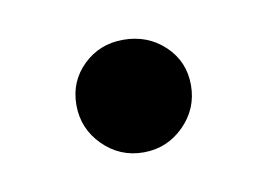

<svg xmlns="http://www.w3.org/2000/svg" viewBox="-32 -153 290 208"><g transform="rotate(-10 113.0 -49.0)"><path d="M112 -111Q139 -111 157.5 -93.5Q176 -76 176 -50Q176 -24 157.5 -5.5Q139 13 113 13Q87 13 68.5 -5.5Q50 -24 50 -50Q50 -76 68 -93.5Q86 -111 112 -111Z"/></g></svg>

Font: Adamina
Style: Regular
Weight: 400
Designer: Cyreal (www.cyreal.org)
Foundry: Alexei Vanyashin
Version: Version 1.013